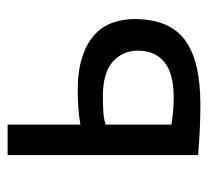

<svg xmlns="http://www.w3.org/2000/svg" viewBox="-41 -499 546 504"><g transform="rotate(-90 232.0 -247.0)"><path d="M157 -70Q194 -64 228 -64Q291 -64 321 -88.5Q351 -113 351 -158Q351 -198 322 -224Q293 -250 231 -250Q214 -250 194 -249Q174 -248 157 -243ZM157 -309Q181 -313 203 -314.5Q225 -316 245 -316Q297 -316 333 -304.5Q369 -293 391.5 -273Q414 -253 424 -225.5Q434 -198 434 -167Q434 -76 379.5 -35Q325 6 210 6Q146 6 77 0V-500H157Z"/></g></svg>

Font: PTSans
Style: Regular
Weight: 400
Designer: A.Korolkova, O.Umpeleva, V.Yefimov
Foundry: ParaType Ltd
Version: Version 2.003W OFL